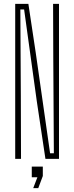

<svg xmlns="http://www.w3.org/2000/svg" viewBox="-20 -820 383 991"><path d="M58.5 0V-800H126.5L164.5 -547.5L238.5 -29H258L255 -519.5L254 -800H284.5V0H214.5L170 -297L104.5 -771H85L87.5 -326.5L88.5 0ZM151.5 151 173 95H144V40H201V88.5L177.5 151Z"/></svg>

Font: Big Shoulders Display Thin ExtraLight
Style: Regular
Weight: 250
Version: Version 2.002